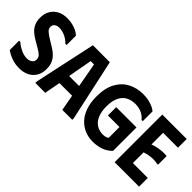

<svg xmlns="http://www.w3.org/2000/svg" viewBox="12 -1347 1995 1995"><g transform="rotate(45 1009.5 -349.5)"><path d="M449 -185Q449 -123 422.5 -79Q396 -35 349 -11.5Q302 12 241 12Q193 12 152 0.5Q111 -11 81.5 -27Q52 -43 38 -54V-191H56Q88 -162 134.5 -139.5Q181 -117 224 -117Q247 -117 265.5 -124.5Q284 -132 295 -146Q306 -160 306 -180Q306 -210 288.5 -228.5Q271 -247 235 -268L152 -317Q121 -335 91.5 -359.5Q62 -384 42.5 -421.5Q23 -459 23 -513Q23 -577 50.5 -621.5Q78 -666 123.5 -688.5Q169 -711 226 -711Q270 -711 306.5 -702Q343 -693 371.5 -678.5Q400 -664 419 -645V-508H400Q370 -541 326.5 -561.5Q283 -582 238 -582Q208 -582 187 -567Q166 -552 166 -523Q166 -494 190 -473Q214 -452 253 -428L336 -377Q370 -356 395 -329.5Q420 -303 434.5 -268Q449 -233 449 -185Z M468 0V-23L614 -700L863 -699L1010 -23V0H864L832 -176H646L613 0ZM665 -299H812L763 -567H714Z M1016 -350Q1016 -475 1060.5 -555Q1105 -635 1179.5 -673Q1254 -711 1344 -711Q1393 -711 1432 -701Q1471 -691 1498.5 -677.5Q1526 -664 1538 -651V-508H1519Q1507 -526 1484 -543Q1461 -560 1429.5 -570.5Q1398 -581 1359 -581Q1297 -581 1252.5 -555.5Q1208 -530 1185 -478.5Q1162 -427 1162 -350Q1162 -276 1183.5 -223.5Q1205 -171 1246 -143.5Q1287 -116 1343 -116Q1367 -116 1384 -121.5Q1401 -127 1410 -136V-294H1240V-416H1538V-71Q1495 -28 1439.5 -8.5Q1384 11 1319 11Q1260 11 1205.5 -10.5Q1151 -32 1108.5 -76Q1066 -120 1041 -188Q1016 -256 1016 -350Z M1992 -700V-572H1773V-401Q1804 -413 1838.5 -420Q1873 -427 1907 -429Q1941 -431 1970 -427V-304L1961 -298Q1938 -305 1907.5 -306Q1877 -307 1842 -302Q1807 -297 1773 -285V-128H1992V0H1633V-700Z"/></g></svg>

Font: Phudu SemiBold
Style: Regular
Weight: 600
Version: Version 1.005;gftools[0.9.23]